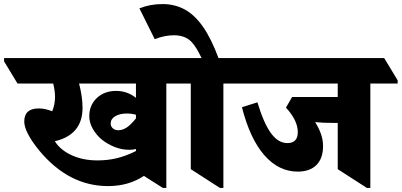

<svg xmlns="http://www.w3.org/2000/svg" viewBox="-94 -912 1971 942"><path d="M436 1Q243 1 98 -174Q25 -264 25 -316Q25 -380 96 -380Q128 -380 162 -366Q176 -399 176 -437Q176 -466 167 -502H-8L-74 -611V-627H790L856 -518V-502H722V10H705L612 -49Q537 1 436 1ZM541 -177Q504 -177 469.5 -190.5Q435 -204 407 -226Q379 -249 361.5 -279.5Q344 -310 344 -342Q344 -396 381 -431Q418 -466 476 -466Q530 -466 573 -432V-502H294Q311 -436 311 -383Q311 -251 175 -219Q202 -176 257.5 -150.5Q313 -125 384 -125Q435 -125 480 -136Q525 -147 573 -171V-181Q558 -177 541 -177ZM449 -306Q449 -292 459.5 -282.5Q470 -273 486 -273Q507 -273 527 -286Q547 -299 573 -331V-349Q553 -355 527 -355Q493 -355 471 -341.5Q449 -328 449 -306Z M985 10 842 -82V-502H774L708 -611V-627H895Q883 -652 871.5 -671.5Q860 -691 846 -706Q815 -739 759 -739Q715 -739 665 -720L590 -871Q618 -882 645.5 -887Q673 -892 704 -892Q763 -892 811.5 -866Q860 -840 901 -782Q942 -724 978 -627H1070L1136 -518V-502H1002V10Z M1367 -70Q1273 -70 1202.5 -151Q1132 -232 1093 -386L1169 -410Q1200 -307 1235.5 -258.5Q1271 -210 1316 -210Q1367 -210 1367 -264Q1367 -321 1309 -384L1339 -436H1563V-502H1054L988 -611V-627H1791L1857 -518V-502H1723V10H1706L1563 -82V-309H1538Q1514 -309 1492 -310Q1470 -311 1452 -313Q1471 -283 1481 -254Q1491 -225 1491 -195Q1491 -135 1458.5 -102.5Q1426 -70 1367 -70Z"/></svg>

Font: Noto Serif Devanagari Black
Style: Regular
Weight: 900
Designer: Universal Thirst, Indian Type Foundry and the Monotype Design Team
Foundry: Monotype Imaging Inc.
Version: Version 2.004; ttfautohint (v1.8.4.7-5d5b)